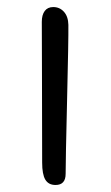

<svg xmlns="http://www.w3.org/2000/svg" viewBox="-20 -525 316 547"><path d="M138.2 2Q118.2 2 109.1 -13.2Q100.1 -28.3 100.1 -62Q100.1 -187 99.6 -304Q99.1 -420.9 99.1 -462.9Q99.1 -482.4 107.4 -493.7Q115.7 -504.9 131.8 -504.9Q149.9 -504.9 162.1 -491.5Q174.3 -478 174.8 -454.1Q175.3 -412.6 171.1 -239.7Q167 -66.9 167 -29.8Q167 2 138.2 2Z"/></svg>

Font: Shantell Sans Bouncy
Style: Regular
Weight: 300
Designer: Stephen Nixon, Anya Danilova, Shantell Martin
Foundry: Arrow Type
Version: Version 1.006;[9816181b4]